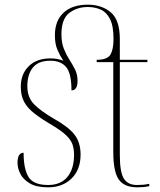

<svg xmlns="http://www.w3.org/2000/svg" viewBox="-20 -792 684 822"><path d="M186 10Q136 10 107.5 -7Q79 -24 67 -48Q55 -72 55 -95Q55 -138 81 -138Q81 -69 102 -34.5Q123 0 186 0Q240 0 268.5 -34.5Q297 -69 297 -129Q297 -155 290 -174.5Q283 -194 263 -213Q243 -232 205 -255Q157 -283 127 -306.5Q97 -330 83 -356.5Q69 -383 69 -421Q69 -475 103 -508.5Q137 -542 196 -542Q227 -542 251 -532Q237 -553 226 -578.5Q215 -604 215 -641Q215 -703 252 -737.5Q289 -772 356 -772Q415 -772 454 -739.5Q493 -707 493 -625V-536H611V-526H493V-129Q493 -54 510.5 -27Q528 0 566 0Q581 0 592.5 -1Q604 -2 619 -5V5Q605 8 592 9Q579 10 568 10Q512 10 488.5 -23.5Q465 -57 465 -141V-526H394V-536Q440 -536 453 -558.5Q466 -581 466 -625Q466 -681 451 -710.5Q436 -740 411 -751Q386 -762 356 -762Q310 -762 276.5 -736.5Q243 -711 243 -645Q243 -609 253.5 -583Q264 -557 277.5 -536Q291 -515 301.5 -494Q312 -473 312 -446Q312 -405 286 -405Q286 -477 263.5 -504.5Q241 -532 195 -532Q144 -532 120.5 -502.5Q97 -473 97 -423Q97 -375 126 -345.5Q155 -316 212 -283Q273 -249 299 -215.5Q325 -182 325 -130Q325 -66 286.5 -28Q248 10 186 10Z"/></svg>

Font: Noto Serif Display SemiCondensed Thin
Style: Regular
Weight: 100
Width: 4
Designer: Monotype Design Team
Foundry: Monotype Imaging Inc.
Version: Version 2.009